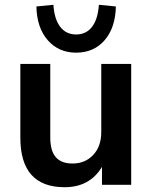

<svg xmlns="http://www.w3.org/2000/svg" viewBox="-20 -772 636 802"><path d="M250 10Q65 10 65 -197V-505H190V-198Q190 -142 213 -115.5Q236 -89 283 -89Q336 -89 369.5 -125Q403 -161 403 -220V-505H528V0H406V-75Q355 10 250 10ZM298 -552Q225 -552 179.5 -604Q134 -656 132 -745L203 -752Q207 -692 231.5 -660Q256 -628 298 -628Q340 -628 364.5 -660Q389 -692 393 -752L464 -745Q462 -656 417 -604Q372 -552 298 -552Z"/></svg>

Font: MulishBold
Style: Bold
Weight: 700
Designer: Vernon Adams
Foundry: Vernon Adams
Version: Version 3.602; ttfautohint (v1.8.3)